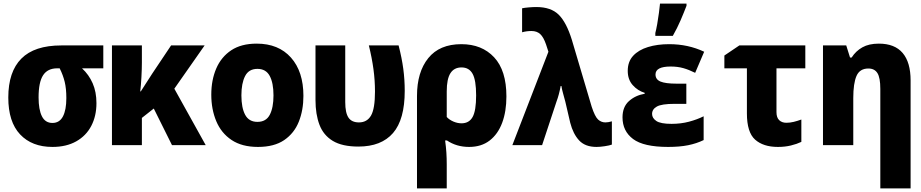

<svg xmlns="http://www.w3.org/2000/svg" viewBox="-20 -805 5107 1065"><path d="M271 10Q157 10 91.5 -59.5Q26 -129 26 -264Q26 -407 98.5 -480Q171 -553 320 -553H553V-426H435Q473 -391 494 -343Q515 -295 515 -233Q515 -162 486.5 -107Q458 -52 403 -21Q348 10 271 10ZM271 -123Q310 -123 329 -159Q348 -195 348 -261Q348 -313 339 -350.5Q330 -388 311 -426H297Q244 -426 219 -387.5Q194 -349 194 -265Q194 -197 212.5 -160Q231 -123 271 -123Z M601 0V-553H767V-458Q767 -423 764.5 -377.5Q762 -332 758 -298H761Q777 -323 791.5 -345.5Q806 -368 824 -396L929 -553H1115L947 -313L1121 0H934L833 -203L767 -151V0Z M1411 10Q1322 10 1264.5 -28.5Q1207 -67 1179.5 -133Q1152 -199 1152 -280Q1152 -361 1179.5 -425Q1207 -489 1262.5 -526Q1318 -563 1404 -563Q1525 -563 1594 -485.5Q1663 -408 1663 -273Q1663 -194 1637.5 -130Q1612 -66 1556.5 -28Q1501 10 1411 10ZM1408 -129Q1456 -129 1476.5 -168.5Q1497 -208 1497 -276Q1497 -345 1476 -384Q1455 -423 1408 -423Q1360 -423 1339.5 -383Q1319 -343 1319 -276Q1319 -207 1340 -168Q1361 -129 1408 -129Z M1968 8Q1878 8 1826 -23.5Q1774 -55 1752 -113Q1730 -171 1730 -250V-553H1895V-239Q1895 -179 1913 -152.5Q1931 -126 1971 -126Q2016 -126 2038 -164Q2060 -202 2060 -297Q2060 -359 2051.5 -421.5Q2043 -484 2026 -553H2191Q2209 -483 2217 -423Q2225 -363 2225 -301Q2225 -142 2160 -67Q2095 8 1968 8Z M2293 -273Q2293 -405 2355.5 -482.5Q2418 -560 2539 -560Q2653 -560 2721 -487Q2789 -414 2789 -270Q2789 -187 2765.5 -124Q2742 -61 2696 -25.5Q2650 10 2582 10Q2512 10 2459 -26H2449Q2454 10 2456 41.5Q2458 73 2458 105V240H2293ZM2540 -121Q2582 -121 2601.5 -156Q2621 -191 2621 -276Q2621 -360 2601.5 -395.5Q2582 -431 2540 -431Q2499 -431 2478.5 -399Q2458 -367 2458 -298V-156Q2473 -140 2495.5 -130.5Q2518 -121 2540 -121Z M3289 10Q3226 10 3192.5 -26Q3159 -62 3143 -124L3116 -240Q3109 -267 3103 -288Q3097 -309 3094 -328H3090Q3081 -279 3067 -242L2987 0H2822L3022 -518L3009 -558Q2995 -599 2976.5 -616Q2958 -633 2928 -633Q2901 -633 2876 -626V-759Q2889 -762 2913 -764Q2937 -766 2955 -766Q3036 -766 3079 -723.5Q3122 -681 3152 -584L3262 -213Q3280 -158 3297.5 -142Q3315 -126 3338 -126Q3354 -126 3374 -132V-3Q3361 2 3334.5 6Q3308 10 3289 10Z M3686 10Q3550 10 3491.5 -34Q3433 -78 3433 -154Q3433 -212 3468.5 -244Q3504 -276 3556 -285V-290Q3517 -302 3489.5 -333Q3462 -364 3462 -412Q3462 -463 3492 -495.5Q3522 -528 3574 -544Q3626 -560 3692 -560Q3797 -560 3886 -518L3836 -401Q3802 -418 3770.5 -427Q3739 -436 3700 -436Q3616 -436 3616 -392Q3616 -364 3644 -352.5Q3672 -341 3732 -341H3787V-229H3722Q3650 -229 3623.5 -214Q3597 -199 3597 -173Q3597 -150 3620.5 -134Q3644 -118 3705 -118Q3757 -118 3802 -130Q3847 -142 3883 -160V-28Q3844 -9 3797 0.5Q3750 10 3686 10ZM3615 -622Q3620 -641 3625.5 -671.5Q3631 -702 3635 -733.5Q3639 -765 3641 -785H3788V-773Q3773 -734 3755 -692Q3737 -650 3712 -606H3615Z M4295 10Q4214 10 4168.5 -30.5Q4123 -71 4123 -176V-426H3998V-497L4081 -553H4447V-426H4287V-183Q4287 -153 4302 -138.5Q4317 -124 4342 -124Q4362 -124 4382.5 -129Q4403 -134 4425 -142V-18Q4400 -6 4367 2Q4334 10 4295 10Z M4545 0V-553H4674L4695 -486H4704Q4727 -522 4763.5 -542.5Q4800 -563 4855 -563Q4943 -563 4987 -511Q5031 -459 5031 -359V240H4863V-312Q4863 -374 4847 -399.5Q4831 -425 4797 -425Q4749 -425 4731 -384Q4713 -343 4713 -261V0Z"/></svg>

Font: Noto Sans Mono SemiCondensed Black
Style: Regular
Weight: 900
Width: 4
Designer: Monotype Design Team
Foundry: Monotype Imaging Inc.
Version: Version 2.014; ttfautohint (v1.8.4.7-5d5b)